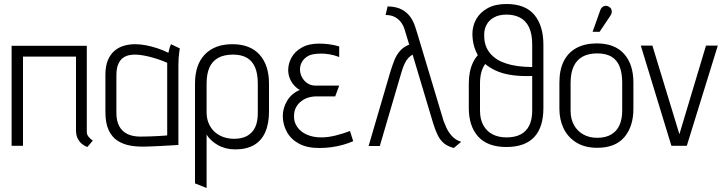

<svg xmlns="http://www.w3.org/2000/svg" viewBox="-20 -729 3633 960"><path d="M414 -69V-500H38V0H95V-446H360V-78Q360 -53 368.5 -36.5Q377 -20 388.5 -10.5Q400 -1 408.5 2.5Q417 6 417 6L444 -26Q432 -34 423 -45Q414 -56 414 -69Z M879 -487 835 -508Q829 -495 825.5 -480Q822 -465 822 -465Q796 -478 767.5 -487.5Q739 -497 710.5 -502.5Q682 -508 655 -508Q627 -508 600.5 -500.5Q574 -493 553 -475.5Q532 -458 519.5 -428.5Q507 -399 507 -354V-169Q507 -113 523.5 -78Q540 -43 568.5 -25Q597 -7 631.5 -1Q666 5 702 4Q715 4 736.5 3Q758 2 781.5 1Q805 0 826 -1.5Q847 -3 860 -3.5Q873 -4 872 -4V-400Q872 -437 875.5 -462Q879 -487 879 -487ZM562 -163V-351Q562 -388 571.5 -409Q581 -430 595.5 -440Q610 -450 625.5 -453Q641 -456 653 -456Q668 -456 686 -453.5Q704 -451 724.5 -446Q745 -441 768 -433.5Q791 -426 816 -415V-52Q816 -52 805 -51Q794 -50 775.5 -49Q757 -48 733 -47Q709 -46 682 -46Q643 -46 616 -59.5Q589 -73 575.5 -99.5Q562 -126 562 -163Z M1325 -171V-311Q1325 -403 1278 -455.5Q1231 -508 1142 -508Q1054 -508 1004.5 -457Q955 -406 955 -311V188L1013 211V-56Q1022 -41 1036.5 -27.5Q1051 -14 1069.5 -3.5Q1088 7 1110 12.5Q1132 18 1156 18Q1212 18 1249.5 -3.5Q1287 -25 1306 -67.5Q1325 -110 1325 -171ZM1269 -311V-163Q1269 -120 1255.5 -92Q1242 -64 1215.5 -49.5Q1189 -35 1151 -35Q1123 -35 1098 -43.5Q1073 -52 1054 -69Q1035 -86 1024 -111Q1013 -136 1013 -168V-311Q1013 -360 1027.5 -392Q1042 -424 1071.5 -440Q1101 -456 1145 -456Q1187 -456 1214.5 -440Q1242 -424 1255.5 -392Q1269 -360 1269 -311Z M1676 -444V-497Q1648 -505 1623 -508Q1598 -511 1576 -511Q1523 -511 1488.5 -491Q1454 -471 1437.5 -441Q1421 -411 1421 -379Q1421 -358 1428.5 -338.5Q1436 -319 1449 -304Q1462 -289 1479 -279Q1439 -263 1416.5 -226.5Q1394 -190 1394 -149Q1394 -108 1413.5 -71Q1433 -34 1473.5 -11.5Q1514 11 1577 11Q1606 11 1636.5 7Q1667 3 1695 -5Q1723 -13 1746 -23L1730 -74Q1712 -67 1694 -61.5Q1676 -56 1658 -51.5Q1640 -47 1622 -44.5Q1604 -42 1587 -42Q1546 -42 1515 -55.5Q1484 -69 1467 -93Q1450 -117 1450 -146Q1450 -175 1461 -194Q1472 -213 1489 -225Q1506 -237 1524.5 -242Q1543 -247 1558 -247H1656L1676 -301H1557Q1535 -301 1517.5 -312.5Q1500 -324 1490 -342.5Q1480 -361 1480 -382Q1480 -400 1488 -416Q1496 -432 1512.5 -444Q1529 -456 1554 -459Q1570 -461 1587.5 -461Q1605 -461 1627 -457.5Q1649 -454 1676 -444Z M2198 -124 2068 -557Q2063 -573 2055.5 -596.5Q2048 -620 2033 -642.5Q2018 -665 1990.5 -680.5Q1963 -696 1918 -697L1908 -654Q1935 -654 1954 -644Q1973 -634 1985.5 -617Q1998 -600 2004 -578L2026 -506Q1998 -495 1980 -474.5Q1962 -454 1951.5 -427Q1941 -400 1932 -371L1823 1H1879L1985 -360Q1994 -392 2003 -410.5Q2012 -429 2022 -439.5Q2032 -450 2043 -456L2146 -112Q2157 -76 2169.5 -51.5Q2182 -27 2200.5 -12Q2219 3 2249 11L2286 -20Q2257 -29 2239 -49.5Q2221 -70 2211.5 -91.5Q2202 -113 2198 -124Z M2512 -709Q2456 -709 2418 -688Q2380 -667 2361 -633Q2342 -599 2342 -559Q2342 -547 2344 -529.5Q2346 -512 2352 -492.5Q2358 -473 2369 -453Q2354 -436 2344 -414.5Q2334 -393 2329 -367Q2324 -341 2324 -311V-189Q2324 -98 2371 -46Q2418 6 2512 6Q2604 6 2650.5 -43Q2697 -92 2697 -189V-505Q2697 -600 2652 -654.5Q2607 -709 2512 -709ZM2641 -506V-394Q2601 -394 2569 -398.5Q2537 -403 2512.5 -411Q2488 -419 2470 -429Q2443 -446 2428.5 -465Q2414 -484 2408 -503Q2402 -522 2401.5 -536.5Q2401 -551 2401 -557Q2401 -584 2413.5 -606.5Q2426 -629 2451 -642.5Q2476 -656 2513 -656Q2551 -656 2580 -641Q2609 -626 2625 -593Q2641 -560 2641 -506ZM2512 -42Q2473 -42 2443.5 -57Q2414 -72 2397 -102Q2380 -132 2380 -176V-311Q2380 -343 2386.5 -367Q2393 -391 2406 -409Q2427 -391 2459 -376Q2491 -361 2536 -354Q2581 -347 2641 -349V-176Q2641 -132 2626.5 -102Q2612 -72 2583.5 -57Q2555 -42 2512 -42Z M3147 -185V-316Q3147 -408 3100 -460Q3053 -512 2964 -512Q2905 -512 2863 -489.5Q2821 -467 2799 -423.5Q2777 -380 2777 -316V-185Q2777 -131 2798 -87Q2819 -43 2861.5 -16.5Q2904 10 2966 10Q3057 10 3102 -43.5Q3147 -97 3147 -185ZM3091 -316V-175Q3091 -134 3077.5 -103.5Q3064 -73 3036 -56.5Q3008 -40 2966 -40Q2926 -40 2896 -57Q2866 -74 2849.5 -104.5Q2833 -135 2833 -175V-316Q2833 -364 2848 -396.5Q2863 -429 2892.5 -445.5Q2922 -462 2966 -462Q3010 -462 3037.5 -445.5Q3065 -429 3078 -396.5Q3091 -364 3091 -316ZM3031 -649Q3037 -657 3038.5 -666Q3040 -675 3036.5 -683Q3033 -691 3024 -696Q3015 -701 3006.5 -700Q2998 -699 2991 -693Q2984 -687 2981 -677L2943 -570H2978Z M3184 -501 3337 0H3414L3569 -501H3510L3377 -58L3242 -501Z"/></svg>

Font: Advent Pro
Style: Regular
Weight: 400
Designer: VivaRado, Andreas Kalpakidis
Foundry: VivaRado, Andreas Kalpakidis
Version: Version 3.000